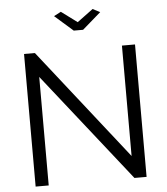

<svg xmlns="http://www.w3.org/2000/svg" viewBox="-60 -971 892 1024"><g transform="rotate(-5 386.0 -458.5)"><path d="M159 -581V0H89V-710H147L613 -118V-709H683V0H618ZM304 -917 389 -854 474 -917 513 -897 414 -811H364L266 -897Z"/></g></svg>

Font: Raleway Thin
Style: Regular
Weight: 400
Version: Version 4.026